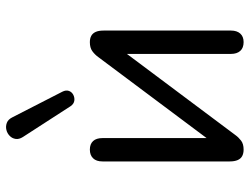

<svg xmlns="http://www.w3.org/2000/svg" viewBox="-114 -692 813 625"><g transform="rotate(-90 292.5 -379.5)"><path d="M118 7Q106 7 97.2 2.5Q88.5 -2 84 -12.2Q79.5 -22.5 79.5 -38V-452.5Q79.5 -472.5 89.8 -483Q100 -493.5 118 -493.5Q136 -493.5 145.8 -483Q155.5 -472.5 155.5 -452.5V-80H130.5L419.5 -466.5Q427.5 -477.5 438.5 -485.5Q449.5 -493.5 467.5 -493.5Q480 -493.5 488.2 -489Q496.5 -484.5 501 -474.8Q505.5 -465 505.5 -449V-34Q505.5 -15 495.8 -4Q486 7 468 7Q449 7 439.2 -4Q429.5 -15 429.5 -34V-407H455L165.5 -20Q158 -9.5 147.2 -1.2Q136.5 7 118 7ZM259.5 -556 159 -711.5Q151 -724 152.8 -735.2Q154.5 -746.5 162.8 -754.5Q171 -762.5 182.2 -765.2Q193.5 -768 205 -763.8Q216.5 -759.5 223.5 -745L306.5 -583Q312.5 -571 309 -561.5Q305.5 -552 296 -547.2Q286.5 -542.5 276.5 -544.2Q266.5 -546 259.5 -556Z"/></g></svg>

Font: Nunito ExtraLight
Style: Regular
Weight: 200
Designer: Vernon Adams
Foundry: Vernon Adams
Version: Version 3.602;April 4, 2023;FontCreator 14.0.0.2856 64-bit